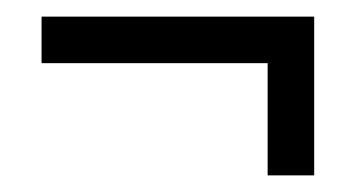

<svg xmlns="http://www.w3.org/2000/svg" viewBox="-20 -398 428 231"><path d="M302 -322H30V-378H358V-187H302Z"/></svg>

Font: TypoPRO Bebas Neue
Style: Regular
Weight: 400
Designer: Ryoichi Tsunekawa
Foundry: Ryoichi Tsunekawa
Version: Version 001.003